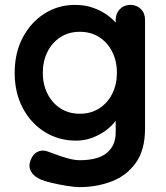

<svg xmlns="http://www.w3.org/2000/svg" viewBox="-20 -565 678 785"><path d="M287 -545Q329 -545 364 -532Q399 -519 424.5 -499Q450 -479 464.5 -458.5Q479 -438 479 -424L453 -411V-484Q453 -510 470 -527.5Q487 -545 513 -545Q539 -545 556 -528Q573 -511 573 -484V-39Q573 48 535.5 100.5Q498 153 437 176.5Q376 200 306 200Q286 200 254 195Q222 190 193 183Q164 176 149 170Q119 157 107.5 137.5Q96 118 103 96Q112 67 132 56.5Q152 46 174 54Q184 57 207 66Q230 75 257.5 82.5Q285 90 306 90Q381 90 417 60Q453 30 453 -23V-110L465 -101Q465 -88 451.5 -69.5Q438 -51 414.5 -33Q391 -15 359 -2.5Q327 10 291 10Q220 10 163 -25.5Q106 -61 73 -123.5Q40 -186 40 -267Q40 -349 73 -411.5Q106 -474 162 -509.5Q218 -545 287 -545ZM306 -435Q261 -435 227 -413Q193 -391 174 -353Q155 -315 155 -267Q155 -220 174 -182Q193 -144 227 -122Q261 -100 306 -100Q352 -100 386 -122Q420 -144 439 -182Q458 -220 458 -267Q458 -315 439 -353Q420 -391 386 -413Q352 -435 306 -435Z"/></svg>

Font: zvoove
Style: Bold
Weight: 700
Designer: Vernon Adams (Nunito) & Andrew Paglinawan (Quicksand)
Foundry: zvoove
Version: Version 3.006